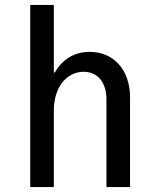

<svg xmlns="http://www.w3.org/2000/svg" viewBox="-20 -761 640 781"><path d="M103 0H199V-313C199 -404 250 -469 320 -469C377 -469 413 -426 413 -357V0H509V-365C509 -476 443 -550 345 -550C282 -550 233 -519 203 -466H199V-741H103Z"/></svg>

Font: CommitMono
Style: 500Regular
Weight: 500
Monospace: yes
Designer: Eigil Nikolajsen
Foundry: Eigil Nikolajsen
Version: Version 1.143